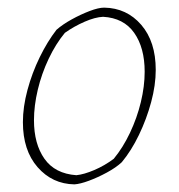

<svg xmlns="http://www.w3.org/2000/svg" viewBox="-20 -477 468 503"><path d="M175 6Q117 5 78.5 -39Q40 -83 40 -157Q40 -197 52 -241.5Q64 -286 84 -327Q104 -368 128 -399Q144 -413 167.5 -426Q191 -439 214.5 -448Q238 -457 253 -457Q312 -456 350 -412Q388 -368 388 -294Q388 -254 376 -209.5Q364 -165 344 -123.5Q324 -82 299 -52Q284 -38 260 -25Q236 -12 213 -3.5Q190 5 175 6ZM180 -18Q200 -20 227 -31.5Q254 -43 278 -61Q302 -90 320.5 -129Q339 -168 349 -209.5Q359 -251 359 -289Q359 -352 331.5 -391Q304 -430 250 -433Q229 -432 201.5 -420Q174 -408 150 -391Q126 -362 107.5 -323Q89 -284 79 -242Q69 -200 69 -162Q69 -100 96.5 -61Q124 -22 180 -18Z"/></svg>

Font: Labrada ExtraLight
Style: Italic
Weight: 200
Italic angle: -7°
Designer: Mercedes Jáuregui
Foundry: Omnibus-Type Team
Version: Version 1.000; ttfautohint (v1.8.4.7-5d5b)